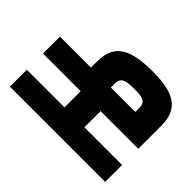

<svg xmlns="http://www.w3.org/2000/svg" viewBox="-177 -812 955 955"><g transform="rotate(-45 300.0 -335.0)"><path d="M30 -670V0H149V-265H263V0H426C547 0 586 -74 586 -220C586 -377 547 -452 426 -452H382V-670H263V-405H149V-670ZM382 -140V-312H409C453 -312 460 -285 460 -220C460 -166 453 -140 409 -140Z"/></g></svg>

Font: LT Wave Mono Black
Style: Regular
Weight: 900
Designer: Daniel Lyons
Version: Version 2.5 (Glyphs App)